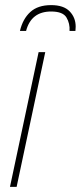

<svg xmlns="http://www.w3.org/2000/svg" viewBox="-20 -731 316 751"><path d="M19 0 131 -527H157L45 0ZM58 -610H82Q102 -686 180 -686Q226 -686 240 -662.5Q254 -639 252 -610H275Q275 -613 275.5 -617.5Q276 -622 276 -627Q276 -662 252.5 -686.5Q229 -711 180 -711Q128 -711 98.5 -684Q69 -657 58 -610Z"/></svg>

Font: Noto Sans UI SemiCondensed Thin
Style: Italic
Weight: 250
Width: 4
Italic angle: -12°
Designer: Monotype Design Team
Foundry: Monotype Imaging Inc.
Version: Version 1.901